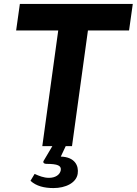

<svg xmlns="http://www.w3.org/2000/svg" viewBox="-20 -743 695 976"><path d="M81 -723 62 -588H276L195 0H246L201 76C198 84 204 90 215 90C274 90 292 99 289 122C285 145 262 161 229 161C202 161 178 151 156 141L135 176C164 203 205 213 252 213C313 213 368 187 375 140C381 100 361 55 289 53L314 0H346L427 -588H636L655 -723Z"/></svg>

Font: United Sans
Style: Bold Italic
Weight: 700
Italic angle: -8°
Designer: Pablo Impallari, Rodrigo Fuenzalida (Modified by Dan O. Williams)
Version: Version 1.000;PS 001.000;hotconv 1.0.88;makeotf.lib2.5.64775